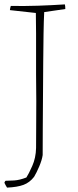

<svg xmlns="http://www.w3.org/2000/svg" viewBox="-23 -667 356 873"><path d="M9 186Q5 180 2.5 175Q0 170 -3 164Q-1 158 2 155Q17 155 41.5 153.5Q66 152 97 140Q107 125 123.5 88Q140 51 141 6Q141 -30 141.5 -86.5Q142 -143 142 -206.5Q142 -270 141 -329Q141 -368 141 -416.5Q141 -465 141 -515Q141 -565 140 -608L22 -621Q22 -625 23.5 -630.5Q25 -636 26 -640Q90 -639 149.5 -641Q209 -643 272 -647Q274 -639 274 -626L178 -612Q176 -574 175 -513.5Q174 -453 173.5 -380.5Q173 -308 172.5 -232Q172 -156 171.5 -86Q171 -16 171 38Q168 60 155.5 89.5Q143 119 132 137Q112 163 84 173.5Q56 184 9 186Z"/></svg>

Font: Labrada ExtraLight
Style: Regular
Weight: 200
Designer: Mercedes Jáuregui
Foundry: Omnibus-Type Team
Version: Version 1.000; ttfautohint (v1.8.4.7-5d5b)